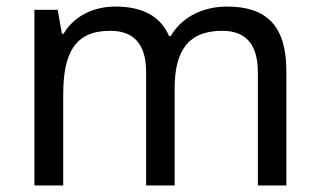

<svg xmlns="http://www.w3.org/2000/svg" viewBox="-20 -566 975 586"><path d="M673 -546C603 -546 537 -517 501 -456H496C470 -517 414 -546 332 -546C268 -546 207 -519 174 -463H169L156 -536H85V0H173V-278C173 -403 208 -472 316 -472C391 -472 426 -429 426 -345V0H513V-296C513 -410 554 -472 658 -472C732 -472 767 -429 767 -345V0H854V-349C854 -487 794 -546 673 -546Z"/></svg>

Font: Noto Sans Arabic UI
Style: Regular
Weight: 400
Designer: Monotype Design Team, Nadine Chahine and Nizar Qandah
Foundry: Monotype Imaging Inc.
Version: Version 2.010